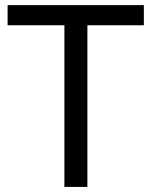

<svg xmlns="http://www.w3.org/2000/svg" viewBox="-20 -734 596 754"><path d="M323.2 0H232.9V-634.8H9.8V-713.9H544.9V-634.8H323.2Z"/></svg>

Font: Noto Sans Southeast Asian
Style: Regular
Weight: 400
Designer: Monotype Design Team
Foundry: Monotype Imaging Inc.
Version: Version 1.06 uh; ttfautohint (v1.4.1)